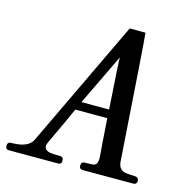

<svg xmlns="http://www.w3.org/2000/svg" viewBox="-125 -774 855 870"><g transform="rotate(15 303.0 -338.5)"><path d="M592 -18Q592 -1 575 -1H339Q322 -1 322 -18Q322 -36 339 -36Q376 -36 384 -39Q400 -46 398 -80Q395 -109 385 -257H235Q211 -202 155 -84Q149 -72 149 -63Q149 -43 178 -38Q188 -36 223 -36Q239 -36 239 -18Q239 -1 223 -1H-7Q-24 -1 -24 -18Q-24 -36 -7 -36Q74 -36 93 -78L378 -676H452Q456 -648 494 -84Q496 -52 518 -42Q532 -36 569 -36Q592 -36 592 -18ZM253 -297H383Q367 -529 369 -538Z"/></g></svg>

Font: GFS Baskerville
Style: Regular
Weight: 400
Designer: George Matthiopoulos
Foundry: George Matthiopoulos
Version: Version 1.0